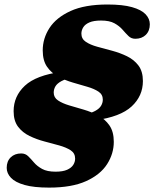

<svg xmlns="http://www.w3.org/2000/svg" viewBox="-20 -718 702 874"><path d="M312.5 -365.5Q278.5 -359 259.2 -348.5Q240 -338 232.2 -324.8Q224.5 -311.5 224.5 -296.5Q224.5 -274 244.2 -260.8Q264 -247.5 295.2 -238.2Q326.5 -229 361.5 -218.8Q396.5 -208.5 427.5 -192Q458.5 -175.5 478.2 -147Q498 -118.5 498 -72.5Q498 -18.5 467.5 29.2Q437 77 372 106.5Q307 136 203.5 136Q134 136 91.8 124Q49.5 112 30 91.5Q10.5 71 10.5 46Q10.5 16 28.8 -1.8Q47 -19.5 76.5 -19.5Q95.5 -19.5 108.2 -7Q121 5.5 135 22Q149 38.5 171.8 51Q194.5 63.5 233 63.5Q266 63.5 285.5 54.8Q305 46 313.5 32.5Q322 19 322 4Q322 -20.5 301.8 -33.8Q281.5 -47 249.5 -56Q217.5 -65 182 -74.2Q146.5 -83.5 114.5 -99Q82.5 -114.5 62.2 -141.2Q42 -168 42 -212Q42 -280 93.2 -327.8Q144.5 -375.5 259.5 -391ZM448 -264.5Q448 -288 428.2 -301Q408.5 -314 377.5 -323Q346.5 -332 311.5 -342.2Q276.5 -352.5 245.2 -369Q214 -385.5 194.2 -414Q174.5 -442.5 174.5 -488.5Q174.5 -543 205.2 -590.5Q236 -638 301 -667.8Q366 -697.5 469.5 -697.5Q538.5 -697.5 581 -685.5Q623.5 -673.5 642.8 -653Q662 -632.5 662 -607.5Q662 -577.5 643.8 -559.5Q625.5 -541.5 596 -541.5Q577.5 -541.5 564.8 -554Q552 -566.5 537.8 -583Q523.5 -599.5 501 -612Q478.5 -624.5 440 -624.5Q406.5 -624.5 387 -616Q367.5 -607.5 359 -593.8Q350.5 -580 350.5 -565Q350.5 -541 370.8 -527.5Q391 -514 423 -505.2Q455 -496.5 490.5 -487Q526 -477.5 558 -462Q590 -446.5 610.2 -419.8Q630.5 -393 630.5 -349Q630.5 -281 579.2 -233.5Q528 -186 413.5 -170.5L360 -196Q394 -202.5 413.2 -213Q432.5 -223.5 440.2 -236.8Q448 -250 448 -264.5Z"/></svg>

Font: Newsreader ExtraBold
Style: Italic
Weight: 800
Italic angle: -17°
Designer: Hugues Gentile
Foundry: Production Type
Version: Version 1.003